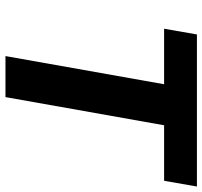

<svg xmlns="http://www.w3.org/2000/svg" viewBox="-39 -701 740 702"><g transform="rotate(90 331.0 -350.0)"><path d="M185 0 288 -580H85L106 -700H662L641 -580H438L335 0Z"/></g></svg>

Font: DM Sans 10pt Black
Style: Italic
Weight: 900
Italic angle: -10°
Version: Version 4.004;gftools[0.9.30]